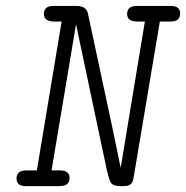

<svg xmlns="http://www.w3.org/2000/svg" viewBox="-20 -631 631 651"><path d="M36.1 -25.9Q36.1 -52.7 67.9 -53.2H105L189 -558.1H163.1Q128.9 -558.1 128.9 -584Q128.9 -610.8 160.2 -610.8H240.2Q274.4 -610.8 278.8 -582L360.8 -199.2L389.2 -62L471.2 -558.1H444.8Q410.6 -558.1 411.1 -584Q411.1 -610.8 443.8 -610.8H559.1Q591.3 -610.8 590.8 -585Q590.8 -558.1 559.1 -558.1H522L434.1 -35.2Q432.1 -22 429.4 -15.4Q426.8 -8.8 419.9 -4.4Q413.1 0 399.9 0H388.2Q363.3 0 355.7 -12Q348.1 -23.9 336.9 -80.1Q331.1 -105 328.1 -121.1L237.8 -548.8L154.8 -53.2H183.1Q216.3 -53.2 215.8 -26.9Q215.8 0 182.1 0H66.9Q36.1 0 36.1 -25.9Z"/></svg>

Font: CMU Typewriter Text
Style: LightOblique
Weight: 200
Italic angle: -9.46001°
Version: Version 0.7.0